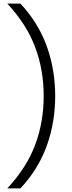

<svg xmlns="http://www.w3.org/2000/svg" viewBox="-20 -828 402 1068"><path d="M223 -294Q223 -440.5 175 -567.2Q127 -694 20.5 -808H93.5Q192.5 -702 239.8 -571.8Q287 -441.5 287 -294Q287 -146.5 239.8 -16.2Q192.5 114 93.5 220H20.5Q127 106 175 -20.8Q223 -147.5 223 -294Z"/></svg>

Font: Encode Sans Expanded Light
Style: Regular
Weight: 300
Width: 7
Designer: Multiple Designers
Foundry: Impallari Type
Version: Version 2.000